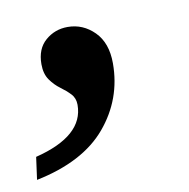

<svg xmlns="http://www.w3.org/2000/svg" viewBox="-69 -178 365 370"><g transform="rotate(-10 113.0 7.0)"><path d="M-24 147 -18 103Q78 79 78 18Q78 5 70 -3.5Q62 -12 51 -20Q40 -28 31.5 -40Q23 -52 23 -71Q23 -101 41.5 -117Q60 -133 85 -133Q115 -133 137 -111Q159 -89 159 -49Q159 21 114 74.5Q69 128 -24 147Z"/></g></svg>

Font: Noto Serif Tamil SemiCondensed Medium
Style: Italic
Weight: 500
Width: 4
Italic angle: -12°
Designer: Indian Type Foundry, Tom Grace, and the Monotype Design Team
Foundry: Monotype Imaging Inc.
Version: Version 2.003; ttfautohint (v1.8.4.7-5d5b)